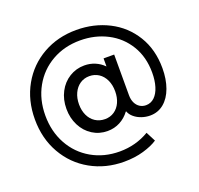

<svg xmlns="http://www.w3.org/2000/svg" viewBox="-145 -887 1222 1179"><g transform="rotate(-20 466.0 -297.5)"><path d="M43.9 -297.9Q43.9 -421.9 99.1 -519.8Q154.3 -617.7 251.5 -672.6Q348.6 -727.5 469.7 -727.5Q585 -727.5 680.4 -679Q775.9 -630.4 831.8 -539.3Q887.7 -448.2 887.7 -326.2Q887.7 -254.4 867.2 -198Q846.7 -141.6 808.3 -109.9Q770 -78.1 717.8 -78.1Q690.4 -78.1 663.6 -87.2Q636.7 -96.2 616.2 -113.3Q595.7 -130.4 587.9 -152.3H585Q559.1 -117.2 522 -97.7Q484.9 -78.1 440.4 -78.1Q386.2 -78.1 342.3 -106Q298.3 -133.8 273.2 -182.9Q248 -231.9 248 -292Q248 -353.5 273.7 -402.3Q299.3 -451.2 343.8 -478.5Q388.2 -505.9 441.4 -505.9Q478.5 -505.9 510.7 -492.4Q543 -479 567.4 -454.1H568.4V-505.9H637.7V-240.2Q637.7 -211.4 647.9 -190.2Q658.2 -168.9 676 -157.7Q693.8 -146.5 715.8 -146.5Q748 -146.5 771.5 -168.9Q794.9 -191.4 807.1 -231.2Q819.3 -271 819.3 -322.3Q819.3 -424.3 772.7 -500.7Q726.1 -577.1 646.2 -618.2Q566.4 -659.2 469.7 -659.2Q367.2 -659.2 285.9 -613Q204.6 -566.9 158.4 -484.6Q112.3 -402.3 112.3 -297.9Q112.3 -193.4 158 -110.6Q203.6 -27.8 284.7 18.8Q365.7 65.4 467.8 65.4Q572.8 65.4 660.2 13.7L692.4 76.2Q656.7 100.1 599.1 116.9Q541.5 133.8 471.7 133.8Q351.6 133.8 253.9 79.1Q156.2 24.4 100.1 -74Q43.9 -172.4 43.9 -297.9ZM566.4 -292Q566.4 -334 551.3 -366.2Q536.1 -398.4 509.3 -416Q482.4 -433.6 448.2 -433.6Q413.6 -433.6 386.7 -415.3Q359.9 -397 345 -364.7Q330.1 -332.5 330.1 -292Q330.1 -251.5 345 -219.7Q359.9 -188 387.2 -170.2Q414.6 -152.3 450.2 -152.3Q484.9 -152.3 511.2 -170.2Q537.6 -188 552 -219.7Q566.4 -251.5 566.4 -292Z"/></g></svg>

Font: Reddit Sans Vanilla
Style: Regular
Weight: 400
Designer: Stephen Hutchings
Foundry: Reddit
Version: Version 1.013